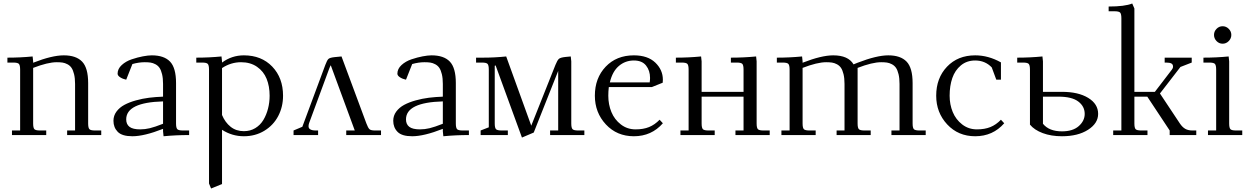

<svg xmlns="http://www.w3.org/2000/svg" viewBox="-20 -766 7084 1089"><path d="M22 -411.1V-439Q94.7 -439 165 -445.8L168 -418V-410.2Q274.9 -452.1 341.8 -452.1Q411.6 -452.1 445.8 -416.5Q480 -380.9 480 -294.9V-65.9Q480 -41 487.1 -33.4Q494.1 -25.9 519 -25.9H554.2V0H360.8V-25.9H405.8V-290Q405.8 -322.3 400.1 -345.2Q394.5 -368.2 385.7 -381.1Q377 -394 362.5 -401.6Q348.1 -409.2 334.5 -411.1Q320.8 -413.1 301.8 -413.1Q251 -413.1 168 -380.9V-65.9Q168 -41 175 -33.4Q182.1 -25.9 207 -25.9H242.2V0H47.9V-25.9H94.2V-371.1Q94.2 -396 87.2 -403.6Q80.1 -411.1 55.2 -411.1Z M623.5 -81.1Q623.5 -109.9 640.6 -133.1Q657.7 -156.2 685.3 -171.1Q712.9 -186 750.5 -196.5Q788.1 -207 825.9 -211.7Q863.8 -216.3 904.8 -217.8V-290Q904.8 -322.3 899.2 -345.2Q893.6 -368.2 884.8 -381.1Q876 -394 861.6 -401.6Q847.2 -409.2 833.5 -411.1Q819.8 -413.1 800.8 -413.1Q767.6 -413.1 731 -402.8L695.8 -314Q676.8 -317.9 661.9 -327.4Q647 -336.9 647 -348.1Q647 -375.5 670.4 -397Q693.8 -418.5 727.3 -429.7Q760.7 -440.9 790.5 -446.5Q820.3 -452.1 840.8 -452.1Q910.6 -452.1 944.6 -416.5Q978.5 -380.9 978.5 -294.9V-65.9Q978.5 -41 985.6 -33.4Q992.7 -25.9 1017.6 -25.9H1052.7V0Q977.5 0 907.7 6.8L904.8 -21V-35.2Q797.9 6.8 731 6.8Q672.4 6.8 647.9 -18.1Q623.5 -43 623.5 -81.1ZM695.8 -88.9Q695.8 -61 714.6 -46.6Q733.4 -32.2 774.9 -32.2Q802.2 -32.2 829.8 -38.8Q857.4 -45.4 904.8 -64V-190.9Q695.8 -185.1 695.8 -88.9Z M1093.3 -411.1V-439Q1166 -439 1236.3 -445.8L1239.3 -418V-411.1Q1294.4 -452.1 1363.3 -452.1Q1462.9 -452.1 1524.2 -388.2Q1585.4 -324.2 1585.4 -223.1Q1585.4 -160.2 1558.1 -107.9Q1530.8 -55.7 1479.5 -24.4Q1428.2 6.8 1363.3 6.8Q1296.4 6.8 1239.3 -29.8V277.8L1177.2 303.2L1165.5 274.9V-371.1Q1165.5 -396 1158.4 -403.6Q1151.4 -411.1 1126.5 -411.1ZM1239.3 -113.8Q1256.8 -71.8 1288.1 -46.9Q1319.3 -22 1363.3 -22Q1399.4 -22 1428 -39.3Q1456.5 -56.6 1473.9 -85.7Q1491.2 -114.7 1500.2 -149.9Q1509.3 -185.1 1509.3 -223.1Q1509.3 -276.9 1492.2 -319.1Q1475.1 -361.3 1437.7 -387.2Q1400.4 -413.1 1347.2 -413.1Q1289.6 -413.1 1239.3 -379.9Z M1645 0V-25.9L1694.8 -46.9L1825.2 -397.9Q1835 -424.3 1842.8 -431.6Q1850.6 -439 1877 -441.9L1917 -445.8L2058.1 -65.9Q2067.4 -41 2075.4 -33.4Q2083.5 -25.9 2106.9 -25.9H2141.1V0H1943.8V-25.9H1992.2L1856 -396Q1852.5 -390.6 1846.2 -374L1732.9 -66.9Q1730 -58.1 1730 -49.8Q1730 -25.9 1772 -25.9H1784.2V0Z M2210.4 -81.1Q2210.4 -109.9 2227.5 -133.1Q2244.6 -156.2 2272.2 -171.1Q2299.8 -186 2337.4 -196.5Q2375 -207 2412.8 -211.7Q2450.7 -216.3 2491.7 -217.8V-290Q2491.7 -322.3 2486.1 -345.2Q2480.5 -368.2 2471.7 -381.1Q2462.9 -394 2448.5 -401.6Q2434.1 -409.2 2420.4 -411.1Q2406.7 -413.1 2387.7 -413.1Q2354.5 -413.1 2317.9 -402.8L2282.7 -314Q2263.7 -317.9 2248.8 -327.4Q2233.9 -336.9 2233.9 -348.1Q2233.9 -375.5 2257.3 -397Q2280.8 -418.5 2314.2 -429.7Q2347.7 -440.9 2377.4 -446.5Q2407.2 -452.1 2427.7 -452.1Q2497.6 -452.1 2531.5 -416.5Q2565.4 -380.9 2565.4 -294.9V-65.9Q2565.4 -41 2572.5 -33.4Q2579.6 -25.9 2604.5 -25.9H2639.6V0Q2564.5 0 2494.6 6.8L2491.7 -21V-35.2Q2384.8 6.8 2317.9 6.8Q2259.3 6.8 2234.9 -18.1Q2210.4 -43 2210.4 -81.1ZM2282.7 -88.9Q2282.7 -61 2301.5 -46.6Q2320.3 -32.2 2361.8 -32.2Q2389.2 -32.2 2416.7 -38.8Q2444.3 -45.4 2491.7 -64V-190.9Q2282.7 -185.1 2282.7 -88.9Z M2680.2 -411.1V-439H2718.3Q2786.1 -439 2851.1 -445.8L2993.2 -53.2L3130.4 -397.9Q3141.1 -424.3 3149.9 -432.1Q3158.7 -439.9 3187 -442.9L3217.3 -445.8L3220.2 -418V-65.9Q3220.2 -41 3227.3 -33.4Q3234.4 -25.9 3259.3 -25.9H3294.4V0H3100.1V-25.9H3146V-363.8L3007.3 -14.2L2940.4 14.2L2791 -395L2786.1 -393.1V-65.9Q2786.1 -41 2793.2 -33.4Q2800.3 -25.9 2825.2 -25.9H2860.4V0H2706.1V-25.9L2752.4 -43.9V-371.1Q2752.4 -396 2745.4 -403.6Q2738.3 -411.1 2713.4 -411.1Z M3354 -223.1Q3354 -323.2 3415.3 -387.7Q3476.6 -452.1 3575.2 -452.1Q3653.8 -452.1 3696.8 -410.9Q3739.7 -369.6 3739.7 -314Q3739.7 -302.7 3738.8 -296.9L3676.8 -272H3433.1Q3430.2 -247.6 3430.2 -223.1Q3430.2 -173.3 3447.8 -130.6Q3465.3 -87.9 3501.5 -60.1Q3537.6 -32.2 3585 -32.2Q3629.4 -32.2 3661.6 -45.4Q3693.8 -58.6 3721.2 -86.9L3739.7 -66.9Q3675.3 6.8 3575.2 6.8Q3479 6.8 3416.5 -60.3Q3354 -127.4 3354 -223.1ZM3439 -298.8H3665Q3667 -312.5 3667 -324.2Q3667 -365.7 3644.3 -394.3Q3621.6 -422.9 3575.2 -422.9Q3526.4 -422.9 3490 -391.8Q3453.6 -360.8 3439 -298.8Z M3813.5 -411.1V-439Q3886.2 -439 3956.5 -445.8L3959.5 -418V-245.1H4197.3V-371.1Q4197.3 -396.5 4190.2 -403.8Q4183.1 -411.1 4158.7 -411.1H4125.5V-439Q4198.7 -439 4268.6 -445.8L4271.5 -418V-65.9Q4271.5 -41 4278.6 -33.4Q4285.6 -25.9 4310.5 -25.9H4345.7V0H4151.4V-25.9H4197.3V-217.8H3959.5V-65.9Q3959.5 -41 3966.6 -33.4Q3973.6 -25.9 3998.5 -25.9H4033.7V0H3839.4V-25.9H3885.7V-371.1Q3885.7 -396 3878.7 -403.6Q3871.6 -411.1 3846.7 -411.1Z M4386.2 -411.1V-439Q4459 -439 4529.3 -445.8L4532.2 -418V-410.2Q4639.2 -452.1 4706.1 -452.1Q4791 -452.1 4821.3 -400.9L4844.2 -410.2Q4952.6 -452.1 5018.1 -452.1Q5087.9 -452.1 5122.1 -416.5Q5156.2 -380.9 5156.2 -294.9V-65.9Q5156.2 -41 5163.3 -33.4Q5170.4 -25.9 5195.3 -25.9H5230.5V0H5036.1V-25.9H5082V-290Q5082 -322.3 5076.4 -345.2Q5070.8 -368.2 5062 -381.1Q5053.2 -394 5038.8 -401.6Q5024.4 -409.2 5010.7 -411.1Q4997.1 -413.1 4978 -413.1Q4927.2 -413.1 4844.2 -380.9V-65.9Q4844.2 -41 4851.3 -33.4Q4858.4 -25.9 4883.3 -25.9H4918.5V0H4725.1V-25.9H4770V-290Q4770 -322.3 4764.4 -345.2Q4758.8 -368.2 4750 -381.1Q4741.2 -394 4726.8 -401.6Q4712.4 -409.2 4698.7 -411.1Q4685.1 -413.1 4666 -413.1Q4615.2 -413.1 4532.2 -380.9V-65.9Q4532.2 -41 4539.3 -33.4Q4546.4 -25.9 4571.3 -25.9H4606.4V0H4412.1V-25.9H4458.5V-371.1Q4458.5 -396 4451.4 -403.6Q4444.3 -411.1 4419.4 -411.1Z M5290 -223.1Q5290 -323.2 5351.3 -387.7Q5412.6 -452.1 5511.2 -452.1Q5585.9 -452.1 5657.2 -412.1V-314H5630.9L5605 -383.8Q5567.4 -422.9 5511.2 -422.9Q5463.4 -422.9 5429.9 -395Q5396.5 -367.2 5381.3 -323Q5366.2 -278.8 5366.2 -223.1Q5366.2 -173.3 5383.8 -130.6Q5401.4 -87.9 5437.5 -60.1Q5473.6 -32.2 5521 -32.2Q5565.4 -32.2 5597.7 -45.4Q5629.9 -58.6 5657.2 -86.9L5675.8 -66.9Q5611.3 6.8 5511.2 6.8Q5415 6.8 5352.5 -60.3Q5290 -127.4 5290 -223.1Z M5749.5 -411.1V-439Q5822.3 -439 5892.6 -445.8L5895.5 -418V-245.1H6003.4Q6096.2 -245.1 6152.3 -210.7Q6208.5 -176.3 6208.5 -120.1Q6208.5 -66.4 6151.1 -29.8Q6093.8 6.8 6003.4 6.8Q5941.9 6.8 5894.3 -11Q5846.7 -28.8 5821.8 -59.1V-371.1Q5821.8 -396 5814.7 -403.6Q5807.6 -411.1 5782.7 -411.1ZM5895.5 -64Q5930.2 -21 6003.4 -21Q6064.9 -21 6098.6 -50.8Q6132.3 -80.6 6132.3 -120.1Q6132.3 -162.6 6095.9 -190.2Q6059.6 -217.8 5983.4 -217.8H5895.5Z M6268.1 -702.1V-729Q6359.9 -729 6401.9 -746.1L6414.1 -717.8V-245.1H6530.3L6626 -370.1Q6633.3 -378.9 6633.3 -388.2Q6633.3 -400.9 6623.8 -406Q6614.3 -411.1 6594.2 -411.1H6585.9V-439H6739.3V-411.1L6675.3 -386.2L6559.1 -235.8L6671.9 -65.9Q6686 -44.9 6702.4 -35.4Q6718.8 -25.9 6743.2 -25.9H6765.1V0H6614.3V-25.9L6487.3 -217.8H6414.1V-65.9Q6414.1 -41 6421.1 -33.4Q6428.2 -25.9 6453.1 -25.9H6488.3V0H6293.9V-25.9H6340.3V-662.1Q6340.3 -687 6333.3 -694.6Q6326.2 -702.1 6301.3 -702.1Z M6805.7 -411.1V-439Q6878.4 -439 6948.7 -445.8L6951.7 -418V-65.9Q6951.7 -41 6958.7 -33.4Q6965.8 -25.9 6990.7 -25.9H7025.9V0H6831.5V-25.9H6877.9V-371.1Q6877.9 -396 6870.8 -403.6Q6863.8 -411.1 6838.9 -411.1ZM6880.1 -533Q6865.7 -547.9 6865.7 -567.9Q6865.7 -587.9 6880.1 -602.5Q6894.5 -617.2 6914.6 -617.2Q6934.6 -617.2 6949.2 -602.5Q6963.9 -587.9 6963.9 -567.9Q6963.9 -547.9 6949.2 -533Q6934.6 -518.1 6914.6 -518.1Q6894.5 -518.1 6880.1 -533Z"/></svg>

Font: Dihjauti
Style: Regular
Weight: 400
Designer: T. Christopher White
Version: Version 3.0.0